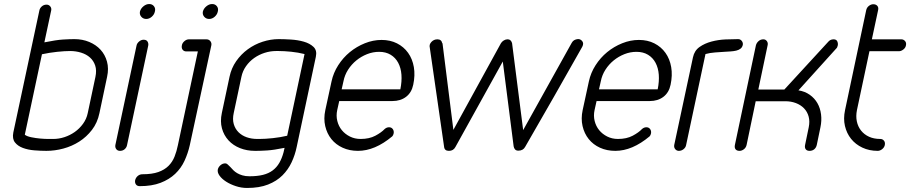

<svg xmlns="http://www.w3.org/2000/svg" viewBox="-20 -748 4513 952"><path d="M473 -187Q463 -139 436 -104Q409 -69 373 -46Q337 -23 294.5 -11.5Q252 0 210 0Q182 0 150.5 -2.5Q119 -5 93.5 -14.5Q68 -24 54 -42Q40 -60 46 -91L175 -695Q177 -707 187 -716Q197 -725 211 -725Q222 -725 229 -716.5Q236 -708 234 -697L200 -538Q259 -550 292.5 -552Q326 -554 349 -554Q389 -554 422.5 -540Q456 -526 478.5 -501.5Q501 -477 510.5 -442.5Q520 -408 511 -367ZM453 -366Q460 -399 452 -423Q444 -447 426 -463Q408 -479 382 -487Q356 -495 328 -495Q301 -495 263 -491Q225 -487 188 -479L103 -80Q113 -72 135 -67.5Q157 -63 179.5 -61Q202 -59 220 -59H244Q272 -59 299.5 -68Q327 -77 350.5 -93.5Q374 -110 391.5 -134Q409 -158 415 -187Z M657 -522Q659 -533 669.5 -542Q680 -551 692 -551Q706 -551 711.5 -542Q717 -533 715 -522L610 -29Q608 -17 598.5 -8.5Q589 0 575 0Q563 0 556.5 -8.5Q550 -17 552 -29ZM674 -691Q678 -706 691.5 -717Q705 -728 720 -728Q735 -728 743.5 -717Q752 -706 748 -691Q745 -676 732.5 -665Q720 -654 705 -654Q690 -654 680.5 -665Q671 -676 674 -691Z M921 -28Q912 12 895 49Q878 86 848.5 114Q819 142 776 158.5Q733 175 673 175Q660 175 654 166.5Q648 158 650 146Q653 133 663 124.5Q673 116 686 116Q734 116 765 105Q796 94 815.5 74.5Q835 55 845.5 28.5Q856 2 862 -28L961 -493H904Q892 -493 885.5 -501.5Q879 -510 882 -524Q884 -535 894.5 -544Q905 -553 917 -553H1003Q1016 -553 1023 -544Q1030 -535 1028 -524ZM986 -691Q990 -706 1003.5 -717Q1017 -728 1032 -728Q1047 -728 1055.5 -717Q1064 -706 1060 -691Q1057 -676 1044.5 -665Q1032 -654 1017 -654Q1002 -654 992.5 -665Q983 -676 986 -691Z M1490 -480Q1458 -488 1423.5 -491.5Q1389 -495 1361 -495H1349Q1320 -495 1292 -486Q1264 -477 1240.5 -460.5Q1217 -444 1200 -420Q1183 -396 1177 -367L1139 -188Q1132 -157 1139 -133Q1146 -109 1162.5 -92.5Q1179 -76 1203 -67.5Q1227 -59 1256 -59H1266Q1295 -59 1332.5 -63Q1370 -67 1404 -75ZM1451 -19Q1443 20 1426 56.5Q1409 93 1380.5 121.5Q1352 150 1309 167Q1266 184 1205 184Q1177 184 1149.5 175Q1122 166 1101 152.5Q1080 139 1068.5 123Q1057 107 1060 92Q1063 80 1073.5 71Q1084 62 1097 62Q1103 62 1108.5 67Q1114 72 1122 80Q1129 88 1137 96Q1145 104 1156 110.5Q1167 117 1182 121.5Q1197 126 1217 126Q1256 126 1284 119Q1312 112 1332 97Q1352 82 1365 59.5Q1378 37 1386 7L1391 -15Q1337 -4 1304.5 -2Q1272 0 1251 0H1244Q1204 0 1170 -13.5Q1136 -27 1113 -52Q1090 -77 1080.5 -111.5Q1071 -146 1080 -188L1118 -367Q1127 -410 1151 -444.5Q1175 -479 1208.5 -503.5Q1242 -528 1282 -541Q1322 -554 1362 -554Q1387 -554 1421.5 -552Q1456 -550 1486 -541.5Q1516 -533 1534.5 -515.5Q1553 -498 1546 -466Z M1674 -305H1965Q1973 -344 1970.5 -377.5Q1968 -411 1954.5 -436.5Q1941 -462 1917 -476.5Q1893 -491 1860 -491Q1829 -491 1800 -479.5Q1771 -468 1747 -448.5Q1723 -429 1706 -402.5Q1689 -376 1683 -345ZM1887 -108Q1897 -117 1909 -117Q1921 -117 1927.5 -108Q1934 -99 1932 -87Q1930 -77 1925 -72Q1839 0 1755 0Q1713 0 1679 -15.5Q1645 -31 1623 -58.5Q1601 -86 1592.5 -123Q1584 -160 1593 -202L1624 -345Q1633 -387 1657 -424.5Q1681 -462 1714.5 -489.5Q1748 -517 1789 -533.5Q1830 -550 1872 -550Q1915 -550 1948.5 -533Q1982 -516 2003.5 -486Q2025 -456 2032 -415.5Q2039 -375 2029 -328Q2021 -289 1993.5 -268Q1966 -247 1926 -247H1662L1652 -202Q1646 -174 1652.5 -148Q1659 -122 1675 -102.5Q1691 -83 1715 -71Q1739 -59 1768 -59Q1811 -59 1841 -75Q1871 -91 1887 -108Z M2111 -512Q2107 -527 2119 -540Q2131 -553 2149 -553Q2169 -553 2173 -533L2174 -534L2228 -104L2464 -534Q2469 -542 2478 -547.5Q2487 -553 2496 -553Q2506 -553 2511.5 -547.5Q2517 -542 2519 -534L2574 -103L2815 -536Q2820 -545 2827.5 -549Q2835 -553 2843 -554Q2857 -556 2866.5 -544.5Q2876 -533 2867 -516L2727 -269L2584 -20Q2574 -1 2550 -1Q2539 -1 2533.5 -7.5Q2528 -14 2527 -22V-21L2473 -443L2238 -19Q2228 0 2206 0Q2184 0 2182 -20Z M2950 -305H3241Q3249 -344 3246.5 -377.5Q3244 -411 3230.5 -436.5Q3217 -462 3193 -476.5Q3169 -491 3136 -491Q3105 -491 3076 -479.5Q3047 -468 3023 -448.5Q2999 -429 2982 -402.5Q2965 -376 2959 -345ZM3163 -108Q3173 -117 3185 -117Q3197 -117 3203.5 -108Q3210 -99 3208 -87Q3206 -77 3201 -72Q3115 0 3031 0Q2989 0 2955 -15.5Q2921 -31 2899 -58.5Q2877 -86 2868.5 -123Q2860 -160 2869 -202L2900 -345Q2909 -387 2933 -424.5Q2957 -462 2990.5 -489.5Q3024 -517 3065 -533.5Q3106 -550 3148 -550Q3191 -550 3224.5 -533Q3258 -516 3279.5 -486Q3301 -456 3308 -415.5Q3315 -375 3305 -328Q3297 -289 3269.5 -268Q3242 -247 3202 -247H2938L2928 -202Q2922 -174 2928.5 -148Q2935 -122 2951 -102.5Q2967 -83 2991 -71Q3015 -59 3044 -59Q3087 -59 3117 -75Q3147 -91 3163 -108Z M3382 -29Q3380 -17 3369.5 -8.5Q3359 0 3346 0Q3335 0 3328 -8.5Q3321 -17 3323 -29L3416 -464Q3423 -497 3448.5 -515Q3474 -533 3508 -542Q3542 -551 3577.5 -552.5Q3613 -554 3640 -554Q3651 -554 3658 -545Q3665 -536 3663 -525Q3660 -513 3651.5 -506.5Q3643 -500 3630.5 -497Q3618 -494 3602 -493L3570 -491Q3553 -490 3526 -488Q3499 -486 3478 -480Z M3682 -30Q3679 -16 3668.5 -8Q3658 0 3647 0Q3633 0 3627 -8Q3621 -16 3624 -30L3728 -523Q3731 -535 3741 -544Q3751 -553 3765 -553Q3776 -553 3782.5 -544Q3789 -535 3786 -523L3740 -304H3869L4085 -539Q4096 -553 4113 -553Q4127 -553 4131.5 -543Q4136 -533 4134 -523Q4132 -512 4126 -507L3939 -300Q3971 -295 3995 -278Q4019 -261 4033 -236.5Q4047 -212 4051 -181Q4055 -150 4048 -117L4030 -30Q4027 -16 4017.5 -8Q4008 0 3994 0Q3981 0 3975 -8Q3969 -16 3972 -30L3990 -117Q3996 -146 3989.5 -170Q3983 -194 3966.5 -211Q3950 -228 3926 -237Q3902 -246 3874 -246H3727Z M4275 -698Q4278 -711 4288.5 -719Q4299 -727 4310 -727Q4323 -727 4330 -719Q4337 -711 4334 -698L4303 -553H4449Q4460 -553 4467.5 -544.5Q4475 -536 4472 -523Q4470 -511 4459 -502.5Q4448 -494 4437 -494H4291L4229 -202Q4223 -172 4228.5 -146Q4234 -120 4249.5 -100.5Q4265 -81 4289 -70Q4313 -59 4345 -59Q4356 -59 4363 -50.5Q4370 -42 4367 -28Q4364 -16 4353.5 -8Q4343 0 4332 0Q4290 0 4256 -16Q4222 -32 4200 -59.5Q4178 -87 4169.5 -123.5Q4161 -160 4170 -202Z"/></svg>

Font: VDS
Style: Thin Italic
Weight: 100
Width: 0
Designer: artmaker
Foundry: artmaker
Version: Version 1.000 2012 initial release